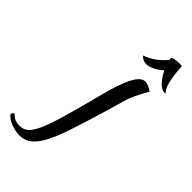

<svg xmlns="http://www.w3.org/2000/svg" viewBox="-525 -805 1259 1259"><g transform="rotate(45 104.0 -176.0)"><path d="M119 -187Q156 -335 191.5 -403.5Q227 -472 266 -472Q294 -472 333 -445Q301 -388 283.5 -350.5Q266 -313 258 -282Q241 -222 222 -157.5Q203 -93 184.5 -34Q166 25 150.5 72.5Q135 120 126 145Q104 204 82.5 245Q61 286 38 312Q15 338 -10.5 350Q-36 362 -66 362Q-88 362 -109.5 357.5Q-131 353 -150 345.5Q-169 338 -184 327Q-199 316 -208 304Q-207 297 -201.5 290.5Q-196 284 -191 283Q-174 301 -155.5 309Q-137 317 -111 317Q-79 317 -54.5 298Q-30 279 -5 224.5Q20 170 49 71.5Q78 -27 119 -187ZM364 -713Q367 -668 371.5 -634.5Q376 -601 382 -577Q388 -553 396.5 -537Q405 -521 416 -509Q414 -508 407 -508Q381 -508 352.5 -537.5Q324 -567 303 -612Q275 -587 244 -571.5Q213 -556 189 -556Q159 -556 135 -582Q176 -596 211 -621Q246 -646 278 -684L275 -700Q295 -714 336 -714Q348 -714 353.5 -714Q359 -714 364 -713Z"/></g></svg>

Font: Sweet Mavka Script
Style: Regular
Weight: 500
Designer: Pablo Impallari/Anastassiya Vishnevskaya
Foundry: Pablo Impallari/ Anastassiya Vishnevskaya
Version: Version 2.0/www.impallari.com/   behance.net/sweetcherry